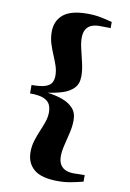

<svg xmlns="http://www.w3.org/2000/svg" viewBox="-102 -872 729 1074"><g transform="rotate(10 263.0 -334.5)"><path d="M305 141Q210.5 141 168.2 105.2Q126 69.5 126 7Q126 -27 135.5 -58Q145 -89 157.5 -117.8Q170 -146.5 179.5 -174.2Q189 -202 189 -230Q189 -253.5 180 -272.8Q171 -292 145 -303.5Q119 -315 66.5 -315V-363Q119 -363 145 -372Q171 -381 180 -397.8Q189 -414.5 189 -437Q189 -465.5 179.5 -493.5Q170 -521.5 157.5 -550.5Q145 -579.5 135.5 -610.2Q126 -641 126 -675.5Q126 -738.5 169 -774.2Q212 -810 306 -810Q346.5 -810 379.8 -803.5Q413 -797 447 -788V-753Q437.5 -753.5 426.5 -753.5Q415.5 -753.5 404.2 -753.8Q393 -754 383 -754Q359 -754 339.5 -746.5Q320 -739 308.5 -720.8Q297 -702.5 297 -671Q297 -643.5 306 -606.8Q315 -570 323.8 -531.5Q332.5 -493 332.5 -459Q332.5 -415.5 308 -390.8Q283.5 -366 244.8 -354Q206 -342 162 -336Q206 -330.5 244.8 -317.2Q283.5 -304 308 -278.2Q332.5 -252.5 332.5 -209Q332.5 -176 323.8 -138Q315 -100 306 -64Q297 -28 297 0Q297 31.5 309 49.8Q321 68 341 75.5Q361 83 385 83Q395 82.5 405.5 82.5Q416 82.5 426.8 82.2Q437.5 82 447 82V119Q415.5 127 380.5 134Q345.5 141 305 141Z"/></g></svg>

Font: Merriweather 96pt Black
Style: Regular
Weight: 900
Version: Version 2.100